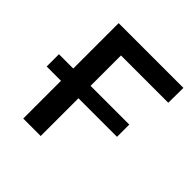

<svg xmlns="http://www.w3.org/2000/svg" viewBox="-184 -848 996 996"><g transform="rotate(45 314.5 -350.0)"><path d="M25 -277H130V0H258V-277H541V-367H257V-590H604L605 -700H130V-367H25Z"/></g></svg>

Font: Chess Sans SemiBold
Style: Regular
Weight: 600
Designer: Wolf Bōese
Foundry: Wolf Bōese
Version: Version 7.223;Glyphs 3.3 (3306)